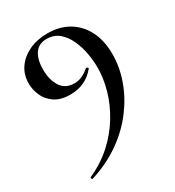

<svg xmlns="http://www.w3.org/2000/svg" viewBox="-165 -497 794 871"><g transform="rotate(-30 232.5 -62.0)"><path d="M168 -106Q118 -106 87 -127.5Q56 -149 42.5 -180.5Q29 -212 29 -243Q29 -290 53 -324.5Q77 -359 119 -379Q161 -399 215 -399Q280 -399 327 -370.5Q374 -342 399.5 -291Q425 -240 425 -170Q425 -103 401 -35.5Q377 32 331 93Q285 154 218 201Q151 248 65 275Q62 276 59.5 271Q57 266 61 264Q130 233 181.5 186Q233 139 267.5 82Q302 25 319 -35Q336 -95 336 -151Q336 -187 329 -226Q322 -265 306 -300Q290 -335 264 -357Q238 -379 200 -379Q158 -379 137.5 -348.5Q117 -318 117 -266Q117 -212 140 -176.5Q163 -141 210 -141Q231 -141 249 -149Q267 -157 288 -174Q291 -177 296 -173.5Q301 -170 299 -167Q250 -106 168 -106Z"/></g></svg>

Font: Cormorant Light SemiBold
Style: Regular
Weight: 600
Version: Version 4.000